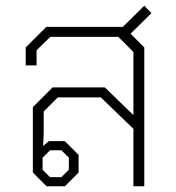

<svg xmlns="http://www.w3.org/2000/svg" viewBox="-20 -652 615 672"><path d="M437 -534 485 -486V0H447V-201L333 -311H182L133 -262V-189L131 -141L151 -158H207L255 -110V-48L207 0H143L95 -48V-277L164 -346H347L447 -249V-470L394 -523H156L108 -476V-423H70V-486L142 -558H410L485 -632L510 -606ZM129 -100V-58L155 -32H195L221 -58V-100L195 -126H155Z"/></svg>

Font: Chakra Petch ExtraLight
Style: Regular
Weight: 275
Designer: Katatrad Aksorn Co.,Ltd.
Foundry: Cadson Demak Co.,Ltd.
Version: Version 1.000; ttfautohint (v1.6)